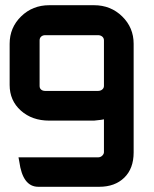

<svg xmlns="http://www.w3.org/2000/svg" viewBox="-20 -718 593 737"><path d="M132 -388Q132 -379 138 -374Q144 -369 154 -369H356Q366 -369 372.5 -374.5Q379 -380 379 -388V-563Q379 -572 372.5 -577.5Q366 -583 356 -583H154Q144 -583 138 -577.5Q132 -572 132 -563ZM127 -1Q67 -1 54 -98L51 -114H356Q366 -114 372.5 -120.5Q379 -127 379 -134V-260L368 -258Q342 -255 341 -255H169Q103 -255 60 -293.5Q17 -332 17 -392V-550Q17 -612 61 -655Q105 -698 169 -698H341Q405 -698 449 -655Q493 -612 493 -550V-133Q493 -71 457 -36Q421 -1 361 -1Z"/></svg>

Font: FifthLeg
Style: Bold
Weight: 700
Designer: Jakub Steiner
Version: Version 1.0